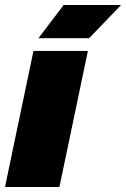

<svg xmlns="http://www.w3.org/2000/svg" viewBox="-38 -749 505 769"><path d="M-18 0 96 -545H314L200 0ZM116 -596 217 -729H447L319 -596Z"/></svg>

Font: Hubot Sans Condensed ExtraLight Black
Style: Italic
Weight: 900
Italic angle: -12.0243°
Version: Version 2.000